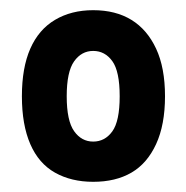

<svg xmlns="http://www.w3.org/2000/svg" viewBox="-20 -736 366 377"><path d="M163 -379Q120 -379 88 -397Q56 -415 39.5 -453Q23 -491 23 -547Q23 -603 39.5 -640.5Q56 -678 88 -697Q120 -716 163 -716Q207 -716 238 -697Q269 -678 286.5 -640.5Q304 -603 304 -547Q304 -491 286.5 -453Q269 -415 238 -397Q207 -379 163 -379ZM163 -458Q186 -458 200.5 -478Q215 -498 215 -547Q215 -596 200.5 -616Q186 -636 163 -636Q140 -636 125.5 -615.5Q111 -595 111 -547Q111 -499 125.5 -478.5Q140 -458 163 -458Z"/></svg>

Font: Nunito Sans 7pt Condensed ExtraBold
Style: Regular
Weight: 800
Width: 3
Designer: Vernon Adams
Foundry: Vernon Adams
Version: Version 3.101;gftools[0.9.27]